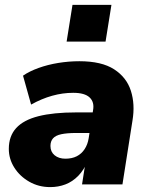

<svg xmlns="http://www.w3.org/2000/svg" viewBox="-20 -753 608 784"><path d="M185 11Q138 11 99.5 -11Q61 -33 38.5 -68.5Q16 -104 16 -145Q16 -197 46 -230Q76 -263 137 -278.5Q198 -294 291 -294H370L356 -210H291Q254 -210 230.5 -205Q207 -200 196.5 -188Q186 -176 186 -157Q186 -133 203 -119Q220 -105 247 -105Q274 -105 293.5 -115Q313 -125 325.5 -144Q338 -163 342 -188L360 -303Q366 -336 346 -355Q326 -374 279 -374Q236 -374 193 -362Q150 -350 107 -326L74 -444Q100 -462 137.5 -475.5Q175 -489 218 -496Q261 -503 304 -503Q395 -503 446 -470Q497 -437 514.5 -382Q532 -327 521 -261L480 0H315L330 -96H338Q323 -59 299.5 -35Q276 -11 247 0Q218 11 185 11ZM252 -583 276 -733H435L411 -583Z"/></svg>

Font: Nunito Sans 12pt Black
Style: Italic
Weight: 900
Italic angle: -9°
Designer: Vernon Adams
Foundry: Vernon Adams
Version: Version 3.101;gftools[0.9.27]